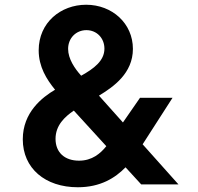

<svg xmlns="http://www.w3.org/2000/svg" viewBox="-20 -777 833 809"><path d="M308 12C403 12 465 -27 509 -72L575 0H732L581 -169L707 -365H570L498 -261L397 -374C458 -411 540 -468 540 -571C540 -678 453 -757 343 -757C236 -757 143 -682 143 -565C143 -496 176 -443 212 -399C158 -367 76 -304 76 -190C76 -68 170 12 308 12ZM214 -192C214 -249 253 -285 291 -311L428 -161C403 -130 368 -100 313 -100C252 -100 214 -135 214 -192ZM267 -571C267 -617 301 -650 344 -650C388 -650 420 -616 420 -572C420 -521 376 -488 322 -458C295 -488 267 -529 267 -571Z"/></svg>

Font: Mluvka
Style: Bold
Weight: 700
Designer: Modified by Jiří Krblich, Original typeface by Gumpita Rahayu
Foundry: Gumpita Rahayu & Jiří Krblich
Version: Version 2.000;Glyphs 3.1.1 (3134)